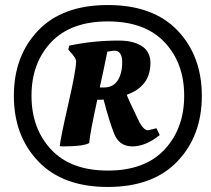

<svg xmlns="http://www.w3.org/2000/svg" viewBox="-20 -730 836 762"><path d="M132 -89.5C196.7 -21.8 288.7 12 408 12C527.3 12 619.3 -21.8 684 -89.5C748.7 -157.2 781 -243.8 781 -349.5C781 -455.2 748.8 -541.7 684.5 -609C620.2 -676.3 528 -710 408 -710C288 -710 195.8 -676.3 131.5 -609C67.2 -541.7 35 -455.2 35 -349.5C35 -243.8 67.3 -157.2 132 -89.5ZM183 -562.5C235 -617.5 310 -645 408 -645C506 -645 581 -617.5 633 -562.5C685 -507.5 711 -436.7 711 -350C711 -263.3 685 -192.2 633 -136.5C581 -80.8 506 -53 408 -53C310 -53 235 -80.8 183 -136.5C131 -192.2 105 -263.3 105 -350C105 -436.7 131 -507.5 183 -562.5ZM232 -149C282.7 -149 316.7 -153.3 334 -162C335.3 -184 346 -241.3 366 -334C377.3 -334 385.7 -334.3 391 -335C405.7 -278.3 419.7 -233.2 433 -199.5C446.3 -165.8 470.5 -149 505.5 -149C540.5 -149 576.7 -164 614 -194L601 -221L567 -213C554.3 -213 541 -228 527 -258C499.7 -314.7 485 -346.7 483 -354C545.7 -376 577 -418 577 -480C577 -510 565.7 -532.3 543 -547C520.3 -561.7 489.7 -569 451 -569C383.7 -569 318.3 -562.3 255 -549L251 -533L258 -525C274 -508.3 282 -495.7 282 -487C282 -463.7 271.8 -407.7 251.5 -319C231.2 -230.3 219.7 -174 217 -150C219.7 -149.3 224.7 -149 232 -149ZM394 -383H376C386.7 -431 396.7 -478.3 406 -525L433 -529C454.3 -529 465 -513.8 465 -483.5C465 -453.2 459 -428.8 447 -410.5C435 -392.2 417.3 -383 394 -383Z"/></svg>

Font: Oleo Script
Style: Regular
Weight: 400
Designer: Soytutype
Foundry: Soytutype
Version: Version 1.002